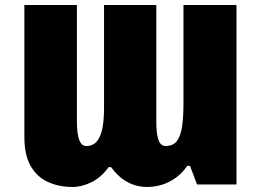

<svg xmlns="http://www.w3.org/2000/svg" viewBox="-20 -734 1046 764"><path d="M268 10Q214 10 170.5 -10Q127 -30 102 -73.5Q77 -117 77 -188V-714H286V-249Q286 -203 295 -178Q304 -153 323 -153Q350 -153 365.5 -171.5Q381 -190 387.5 -224Q394 -258 394 -304V-714H602V-249Q602 -202 610.5 -177.5Q619 -153 639 -153Q669 -153 684 -173Q699 -193 704.5 -230.5Q710 -268 710 -318V-714H921V0H764L736 -74H725Q706 -46 680 -27Q654 -8 624.5 1Q595 10 567 10Q522 10 485.5 -10.5Q449 -31 422 -69H412Q384 -29 345 -9.5Q306 10 268 10Z"/></svg>

Font: Noto Sans Display Black
Style: Regular
Weight: 900
Designer: Monotype Design Team
Foundry: Monotype Imaging Inc.
Version: Version 2.003